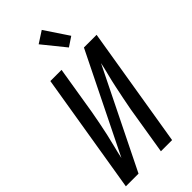

<svg xmlns="http://www.w3.org/2000/svg" viewBox="-300 -1041 1104 1104"><g transform="rotate(-45 251.5 -489.0)"><path d="M6 0 127 -735H218L170 -441Q163 -402 155.5 -363.5Q148 -325 139.5 -286.5Q131 -248 121 -209.5Q111 -171 103 -133L400 -735H503L382 0H291L339 -294Q346 -333 354 -371.5Q362 -410 370 -448.5Q378 -487 388 -525.5Q398 -564 406 -602L109 0ZM339 -796 229 -932 300 -978 396 -834Z"/></g></svg>

Font: Iosevka Curly Medium
Style: Italic
Weight: 500
Italic angle: -9°
Monospace: yes
Designer: Belleve Invis
Foundry: Belleve Invis
Version: Version 22.1.2; ttfautohint (v1.8.4)